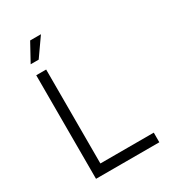

<svg xmlns="http://www.w3.org/2000/svg" viewBox="-214 -1024 1028 1140"><g transform="rotate(-30 300.0 -453.5)"><path d="M103 0V-710H171V-66H537V0ZM107 -783 175 -907H249L162 -783Z"/></g></svg>

Font: Geist Mono Light
Style: Regular
Weight: 300
Monospace: yes
Designer: Basement.studio, Andrés Briganti, Mateo Zaragoza
Foundry: Basement.studio, Vercel, Andrés Briganti, Guido Ferreyra, Mateo Zaragoza
Version: Version 1.500; ttfautohint (v1.8.4.7-5d5b)